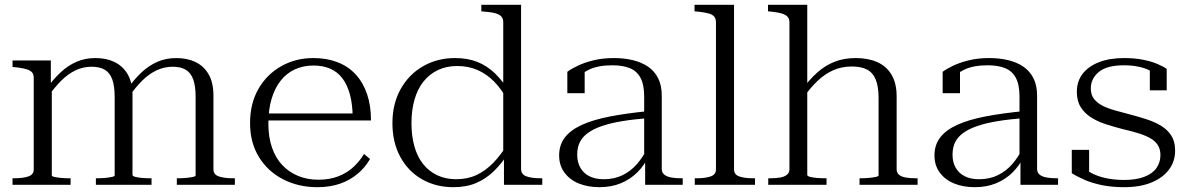

<svg xmlns="http://www.w3.org/2000/svg" viewBox="-20 -767 4936 797"><path d="M32 0V-27H40Q75 -27 97.5 -34.5Q120 -42 120 -64V-443Q120 -458 113.5 -466Q107 -474 92 -479Q77 -484 52 -487L32 -489V-516H191V-410L195 -403V-39Q195 -35 206 -32.5Q217 -30 233.5 -28.5Q250 -27 264 -27H273V0ZM609 0H378V-27H386Q401 -27 417 -28.5Q433 -30 444.5 -32.5Q456 -35 456 -39V-365Q456 -410 446 -437.5Q436 -465 415 -477.5Q394 -490 360 -490Q325 -490 293.5 -475Q262 -460 234 -432Q206 -404 178 -364L173 -399Q201 -438 231.5 -466.5Q262 -495 297.5 -510.5Q333 -526 376 -526Q421 -526 454.5 -510Q488 -494 508 -462Q528 -430 530 -380V-41Q530 -36 541 -33Q552 -30 568.5 -28.5Q585 -27 600 -27H609ZM955 0H714V-27H722Q737 -27 753 -28.5Q769 -30 780.5 -32.5Q792 -35 792 -39V-365Q792 -410 782 -437.5Q772 -465 751 -477.5Q730 -490 697 -490Q662 -490 630 -475Q598 -460 570 -432Q542 -404 514 -364L509 -398Q537 -438 567.5 -466.5Q598 -495 633.5 -510.5Q669 -526 712 -526Q757 -526 791.5 -509.5Q826 -493 846 -458.5Q866 -424 866 -370V-64Q866 -42 889 -34.5Q912 -27 946 -27H955Z M1094 -254Q1094 -198 1109 -154.5Q1124 -111 1152 -81.5Q1180 -52 1218 -36.5Q1256 -21 1301 -21Q1349 -21 1385.5 -35.5Q1422 -50 1448 -74.5Q1474 -99 1491 -128L1516 -107Q1496 -72 1464.5 -45.5Q1433 -19 1391.5 -4.5Q1350 10 1297 10Q1219 10 1155.5 -22.5Q1092 -55 1055 -115Q1018 -175 1018 -256Q1018 -337 1052.5 -397.5Q1087 -458 1147 -492Q1207 -526 1281 -526Q1336 -526 1380.5 -509Q1425 -492 1456 -458.5Q1487 -425 1503.5 -377Q1520 -329 1520 -267H1071V-296H1470L1444 -285Q1443 -336 1432.5 -375Q1422 -414 1402 -441Q1382 -468 1351.5 -481.5Q1321 -495 1281 -495Q1239 -495 1204 -479Q1169 -463 1144.5 -431.5Q1120 -400 1107 -355.5Q1094 -311 1094 -254Z M2143 -66Q2143 -43 2165 -35Q2187 -27 2223 -27H2231V0H2072V-118H2069V-674Q2069 -689 2062 -697.5Q2055 -706 2039.5 -711Q2024 -716 1999 -718L1978 -720V-747H2143ZM1869 -526Q1921 -526 1961.5 -510Q2002 -494 2035 -462Q2068 -430 2095 -385L2087 -351Q2062 -397 2031 -428.5Q2000 -460 1962 -476.5Q1924 -493 1878 -493Q1833 -493 1797.5 -476Q1762 -459 1737.5 -428Q1713 -397 1700.5 -353Q1688 -309 1688 -256Q1688 -203 1700 -160Q1712 -117 1736 -86.5Q1760 -56 1795 -39.5Q1830 -23 1874 -23Q1921 -23 1959 -41Q1997 -59 2029 -92.5Q2061 -126 2088 -171L2095 -138Q2065 -91 2031.5 -58Q1998 -25 1957 -7.5Q1916 10 1862 10Q1789 10 1731.5 -23Q1674 -56 1641.5 -116Q1609 -176 1609 -256Q1609 -336 1643 -397Q1677 -458 1736 -492Q1795 -526 1869 -526Z M2674 -306V-277Q2611 -272 2562.5 -264Q2514 -256 2479 -244Q2444 -232 2421 -215.5Q2398 -199 2387 -177Q2376 -155 2376 -125Q2376 -93 2389.5 -70Q2403 -47 2427.5 -35Q2452 -23 2486 -23Q2530 -23 2564.5 -40Q2599 -57 2624 -86Q2649 -115 2666 -149L2673 -119Q2655 -81 2626 -52Q2597 -23 2557.5 -6.5Q2518 10 2468 10Q2421 10 2383.5 -5Q2346 -20 2323.5 -50Q2301 -80 2301 -122Q2301 -165 2324.5 -196Q2348 -227 2395 -248.5Q2442 -270 2512 -283.5Q2582 -297 2674 -306ZM2658 0V-105H2654V-366Q2654 -415 2639 -443.5Q2624 -472 2594.5 -484Q2565 -496 2522 -496Q2462 -496 2424 -477.5Q2386 -459 2363 -430Q2364 -442 2367.5 -451.5Q2371 -461 2377 -468Q2383 -475 2391 -478.5Q2399 -482 2407 -482V-380H2335V-469Q2351 -481 2378 -494Q2405 -507 2443 -516.5Q2481 -526 2529 -526Q2570 -526 2606 -517.5Q2642 -509 2669 -491Q2696 -473 2711.5 -443Q2727 -413 2727 -370V-66Q2727 -51 2737 -42.5Q2747 -34 2765 -30.5Q2783 -27 2806 -27H2814V0Z M3027 -747V-64Q3027 -42 3049 -34.5Q3071 -27 3106 -27H3114V0H2864V-27H2872Q2907 -27 2929.5 -34.5Q2952 -42 2952 -64V-674Q2952 -688 2945.5 -697Q2939 -706 2924 -710.5Q2909 -715 2884 -718L2863 -720V-747Z M3331 -747V-41Q3331 -36 3342 -33Q3353 -30 3370 -28.5Q3387 -27 3405 -27H3411V0H3169V-27H3177Q3200 -27 3218 -30Q3236 -33 3246.5 -41.5Q3257 -50 3257 -64V-674Q3257 -688 3250 -696.5Q3243 -705 3228.5 -710Q3214 -715 3188 -718L3168 -720V-747ZM3789 0H3548V-27H3555Q3570 -27 3586.5 -28.5Q3603 -30 3615 -32.5Q3627 -35 3627 -39V-361Q3627 -407 3615.5 -436Q3604 -465 3579.5 -478Q3555 -491 3516 -491Q3474 -491 3439 -475.5Q3404 -460 3374 -431.5Q3344 -403 3315 -362L3310 -396Q3340 -437 3372.5 -466Q3405 -495 3444 -510.5Q3483 -526 3532 -526Q3584 -526 3622 -509Q3660 -492 3681 -456.5Q3702 -421 3702 -367V-64Q3702 -50 3712 -41.5Q3722 -33 3740.5 -30Q3759 -27 3781 -27H3789Z M4232 -306V-277Q4169 -272 4120.5 -264Q4072 -256 4037 -244Q4002 -232 3979 -215.5Q3956 -199 3945 -177Q3934 -155 3934 -125Q3934 -93 3947.5 -70Q3961 -47 3985.5 -35Q4010 -23 4044 -23Q4088 -23 4122.5 -40Q4157 -57 4182 -86Q4207 -115 4224 -149L4231 -119Q4213 -81 4184 -52Q4155 -23 4115.5 -6.5Q4076 10 4026 10Q3979 10 3941.5 -5Q3904 -20 3881.5 -50Q3859 -80 3859 -122Q3859 -165 3882.5 -196Q3906 -227 3953 -248.5Q4000 -270 4070 -283.5Q4140 -297 4232 -306ZM4216 0V-105H4212V-366Q4212 -415 4197 -443.5Q4182 -472 4152.5 -484Q4123 -496 4080 -496Q4020 -496 3982 -477.5Q3944 -459 3921 -430Q3922 -442 3925.5 -451.5Q3929 -461 3935 -468Q3941 -475 3949 -478.5Q3957 -482 3965 -482V-380H3893V-469Q3909 -481 3936 -494Q3963 -507 4001 -516.5Q4039 -526 4087 -526Q4128 -526 4164 -517.5Q4200 -509 4227 -491Q4254 -473 4269.5 -443Q4285 -413 4285 -370V-66Q4285 -51 4295 -42.5Q4305 -34 4323 -30.5Q4341 -27 4364 -27H4372V0Z M4797 -123Q4797 -149 4785 -166.5Q4773 -184 4751 -195.5Q4729 -207 4700 -215.5Q4671 -224 4637 -232Q4602 -241 4568.5 -252Q4535 -263 4508.5 -280Q4482 -297 4466 -322.5Q4450 -348 4450 -386Q4450 -429 4473.5 -460Q4497 -491 4541 -508.5Q4585 -526 4646 -526Q4690 -526 4725 -519Q4760 -512 4784.5 -501.5Q4809 -491 4823 -481V-392H4753V-488Q4760 -487 4765.5 -483Q4771 -479 4775 -473Q4779 -467 4781 -461.5Q4783 -456 4781 -453Q4769 -467 4748.5 -476.5Q4728 -486 4702 -491Q4676 -496 4646 -496Q4575 -496 4541.5 -468.5Q4508 -441 4508 -400Q4508 -373 4521.5 -356Q4535 -339 4558 -327.5Q4581 -316 4611 -308Q4641 -300 4674 -291Q4709 -282 4742 -271Q4775 -260 4801 -244Q4827 -228 4842.5 -203.5Q4858 -179 4858 -142Q4858 -97 4832.5 -63Q4807 -29 4760 -9.5Q4713 10 4646 10Q4597 10 4556.5 2Q4516 -6 4484.5 -19.5Q4453 -33 4429 -48V-145H4501V-32Q4494 -37 4489 -41.5Q4484 -46 4481.5 -50.5Q4479 -55 4478.5 -60Q4478 -65 4480 -70Q4499 -53 4524.5 -42Q4550 -31 4581 -25.5Q4612 -20 4646 -20Q4696 -20 4730 -33Q4764 -46 4780.5 -69.5Q4797 -93 4797 -123Z"/></svg>

Font: Roboto Serif 120pt Expanded Light
Style: Regular
Weight: 300
Width: 7
Designer: Greg Gazdowicz
Foundry: Commercial Type
Version: Version 1.008